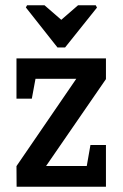

<svg xmlns="http://www.w3.org/2000/svg" viewBox="-20 -706 464 726"><path d="M82.3 -686H148.4L211.7 -631.1L275 -686H342.1L346.7 -677.3L226 -526.4H197.4L77.8 -677.8ZM42.8 0 42.3 -77.9 268.4 -408H114.2L100.3 -332.8H42.3V-485.3H380.6V-406.9L154.3 -78.4H308.1L322 -157.8H380.6V0Z"/></svg>

Font: Kreon Light
Style: Regular
Weight: 300
Designer: Julia Petretta
Foundry: Julia Petretta and Eli Heuer
Version: Version 2.002